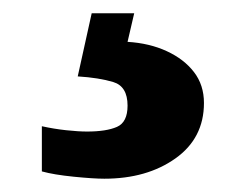

<svg xmlns="http://www.w3.org/2000/svg" viewBox="-20 -29 373 289"><path d="M137 240Q121 240 91 237Q61 234 43 229V161Q61 165 79.5 167Q98 169 111 169Q140 169 156 162Q172 155 172 130Q172 101 150.5 94.5Q129 88 97 86L118 -9H182L172 34Q205 36 231 48Q257 60 272 79.5Q287 99 287 126Q287 179 244 209.5Q201 240 137 240Z"/></svg>

Font: Noto Serif Tibetan Black
Style: Regular
Weight: 900
Version: Version 2.103